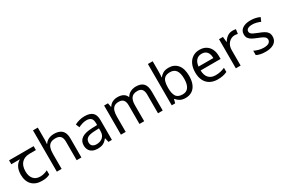

<svg xmlns="http://www.w3.org/2000/svg" viewBox="93 -1904 4488 3059"><g transform="rotate(-30 2337.5 -375.0)"><path d="M301 10Q183 10 118 -57Q53 -124 53 -245Q53 -325 82 -380.5Q111 -436 165 -465H6V-537H458V-465H345Q251 -465 197.5 -411.5Q144 -358 144 -252Q144 -165 187 -114.5Q230 -64 310 -64Q347 -64 381 -73.5Q415 -83 447 -99V-21Q418 -5 383 2.5Q348 10 301 10Z M663 -537Q663 -518 661.5 -498Q660 -478 658 -462H664Q681 -490 707 -508Q733 -526 765 -535.5Q797 -545 831 -545Q896 -545 939.5 -524.5Q983 -504 1005 -461Q1027 -418 1027 -349V0H940V-343Q940 -408 911 -440Q882 -472 820 -472Q760 -472 726 -449.5Q692 -427 677.5 -383.5Q663 -340 663 -277V0H575V-760H663Z M1396 -545Q1494 -545 1541 -502Q1588 -459 1588 -365V0H1524L1507 -76H1503Q1480 -47 1455.5 -27.5Q1431 -8 1399.5 1Q1368 10 1323 10Q1275 10 1236.5 -7Q1198 -24 1176 -59.5Q1154 -95 1154 -149Q1154 -229 1217 -272.5Q1280 -316 1411 -320L1502 -323V-355Q1502 -422 1473 -448Q1444 -474 1391 -474Q1349 -474 1311 -461.5Q1273 -449 1240 -433L1213 -499Q1248 -518 1296 -531.5Q1344 -545 1396 -545ZM1422 -259Q1322 -255 1283.5 -227Q1245 -199 1245 -148Q1245 -103 1272.5 -82Q1300 -61 1343 -61Q1411 -61 1456 -98.5Q1501 -136 1501 -214V-262Z M2342 -546Q2433 -546 2478 -499.5Q2523 -453 2523 -349V0H2436V-345Q2436 -408 2409.5 -440Q2383 -472 2327 -472Q2249 -472 2215.5 -427Q2182 -382 2182 -296V0H2095V-345Q2095 -387 2083 -415.5Q2071 -444 2047 -458Q2023 -472 1985 -472Q1931 -472 1900 -449.5Q1869 -427 1855.5 -384Q1842 -341 1842 -278V0H1754V-536H1825L1838 -463H1843Q1860 -491 1884.5 -509.5Q1909 -528 1939 -537Q1969 -546 2001 -546Q2063 -546 2104.5 -524Q2146 -502 2165 -456H2170Q2197 -502 2243.5 -524Q2290 -546 2342 -546Z M2777 -575Q2777 -541 2775.5 -511.5Q2774 -482 2772 -465H2777Q2800 -499 2840 -522Q2880 -545 2943 -545Q3043 -545 3103.5 -475.5Q3164 -406 3164 -268Q3164 -176 3136.5 -114Q3109 -52 3059 -21Q3009 10 2943 10Q2880 10 2840 -13Q2800 -36 2777 -68H2770L2752 0H2689V-760H2777ZM2928 -472Q2871 -472 2838 -450.5Q2805 -429 2791 -384.5Q2777 -340 2777 -271V-267Q2777 -168 2809.5 -115.5Q2842 -63 2930 -63Q3002 -63 3037.5 -116Q3073 -169 3073 -269Q3073 -370 3037.5 -421Q3002 -472 2928 -472Z M3511 -546Q3580 -546 3629.5 -516Q3679 -486 3705.5 -431.5Q3732 -377 3732 -304V-251H3365Q3367 -160 3411.5 -112.5Q3456 -65 3536 -65Q3587 -65 3626.5 -74.5Q3666 -84 3708 -102V-25Q3667 -7 3627 1.5Q3587 10 3532 10Q3456 10 3397.5 -21Q3339 -52 3306.5 -113.5Q3274 -175 3274 -264Q3274 -352 3303.5 -415Q3333 -478 3386.5 -512Q3440 -546 3511 -546ZM3510 -474Q3447 -474 3410.5 -433.5Q3374 -393 3367 -321H3640Q3640 -367 3626 -401Q3612 -435 3583.5 -454.5Q3555 -474 3510 -474Z M4118 -546Q4133 -546 4150.5 -544.5Q4168 -543 4181 -540L4170 -459Q4157 -462 4141.5 -464Q4126 -466 4112 -466Q4081 -466 4053 -453Q4025 -440 4003 -416.5Q3981 -393 3968.5 -360Q3956 -327 3956 -286V0H3868V-536H3940L3950 -438H3954Q3971 -468 3995 -492.5Q4019 -517 4050 -531.5Q4081 -546 4118 -546Z M4630 -148Q4630 -96 4604 -61Q4578 -26 4530 -8Q4482 10 4416 10Q4360 10 4319.5 1Q4279 -8 4248 -24V-104Q4280 -88 4325.5 -74.5Q4371 -61 4418 -61Q4485 -61 4515 -82.5Q4545 -104 4545 -140Q4545 -160 4534 -176Q4523 -192 4494.5 -208Q4466 -224 4413 -244Q4361 -264 4324 -284Q4287 -304 4267 -332Q4247 -360 4247 -404Q4247 -472 4302.5 -509Q4358 -546 4448 -546Q4497 -546 4539.5 -536.5Q4582 -527 4619 -510L4589 -440Q4555 -454 4518 -464Q4481 -474 4442 -474Q4388 -474 4359.5 -456.5Q4331 -439 4331 -409Q4331 -387 4344 -371.5Q4357 -356 4387.5 -341.5Q4418 -327 4469 -307Q4520 -288 4556 -268Q4592 -248 4611 -219.5Q4630 -191 4630 -148Z"/></g></svg>

Font: lkorean25
Style: Book
Weight: 400
Designer: Jelle Bosma - Monotype Design Team
Foundry: Monotype Imaging Inc.
Version: Version 2.003